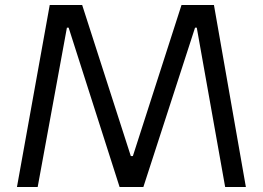

<svg xmlns="http://www.w3.org/2000/svg" viewBox="-20 -749 1053 769"><path d="M47.9 0 179.2 -729H309.1L503.9 -124H512.2L707 -729H836.9L964.8 0H881.8L768.1 -638.2H761.2L554.2 0H459L254.9 -638.2H248L130.9 0Z"/></svg>

Font: Lumene Sans
Style: Regular
Weight: 400
Designer: Deni Anggara
Version: Version 1.003;Glyphs 3.1.2 (3151)